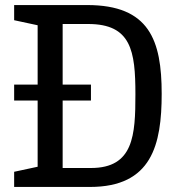

<svg xmlns="http://www.w3.org/2000/svg" viewBox="-20 -740 706 760"><path d="M36 -342H129V-80L36 -60V0H336C581 0 620 -167 620 -369C620 -581 571 -720 325 -720H36V-660L129 -640V-405H36ZM329 -645C499 -645 516 -539 516 -367C516 -205 509 -75 340 -75H228V-342H340V-405H228V-645Z"/></svg>

Font: Hermeneus One
Style: Regular
Weight: 400
Designer: Rodrigo Fuenzalida, Pablo Impallari
Foundry: Pablo Impallari, Rodrigo Fuenzalida
Version: Version 1.002